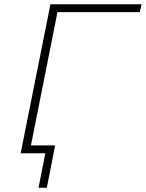

<svg xmlns="http://www.w3.org/2000/svg" viewBox="-20 -720 685 902"><path d="M217 -700H645L637 -663H250L118 0H77ZM161 162 193 0H78L86 -37H239L200 162Z"/></svg>

Font: Argentum Sans ExtraLight
Style: Italic
Weight: 200
Italic angle: -11°
Designer: Julieta Ulanovsky (font), Cristiano Sobral (main changes and remaster)
Foundry: Julieta Ulanovsky (font), Cristiano Sobral (main changes and remaster)
Version: Version 2.007;June 15, 2022;FontCreator 14.0.0.2814 64-bit; 